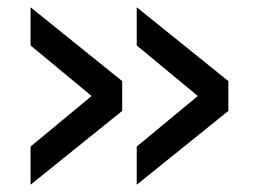

<svg xmlns="http://www.w3.org/2000/svg" viewBox="-20 -554 712 528"><path d="M356 -46V-151L524 -290L356 -429V-534L608 -331V-249ZM64 -46V-151L232 -290L64 -429V-534L316 -331V-249Z"/></svg>

Font: Murecho Medium
Style: Regular
Weight: 500
Designer: Neil Summerour
Foundry: Positype
Version: Version 1.010; ttfautohint (v1.8.3)